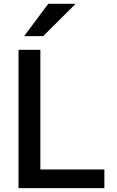

<svg xmlns="http://www.w3.org/2000/svg" viewBox="-20 -967 599 987"><path d="M104 -781.2 228 -947.3H368.7L201.7 -781.2ZM75.2 0V-710.9H187.5V-95.7H516.6V0Z"/></svg>

Font: Ride Light
Style: Bold
Weight: 600
Version: Version 3.000